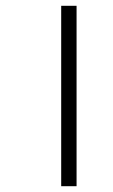

<svg xmlns="http://www.w3.org/2000/svg" viewBox="-20 -642 389 662"><path d="M191 -622V0H244V-622Z"/></svg>

Font: Noto Sans Devanagari SemiCondensed Light
Style: Regular
Weight: 300
Width: 4
Designer: Jelle Bosma - Monotype Design Team
Foundry: Monotype Imaging Inc.
Version: Version 2.004